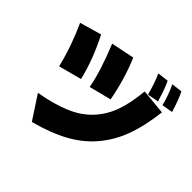

<svg xmlns="http://www.w3.org/2000/svg" viewBox="-219 -1107 1439 1439"><g transform="rotate(45 500.0 -387.5)"><path d="M28.3 -691.4 201.2 -741.2Q291 -566.4 331.1 -398.4L147.5 -349.6Q105.5 -524.4 28.3 -691.4ZM175.8 -96.7Q326.2 -123 427.2 -167Q528.3 -210.9 592.8 -282.2Q657.2 -353.5 689.5 -445.3Q721.7 -537.1 734.4 -669.9L936.5 -650.4Q918 -493.2 877 -378.4Q835.9 -263.7 760.7 -171.4Q685.5 -79.1 572.8 -16.1Q460 46.9 297.9 89.8ZM308.6 -751 494.1 -789.1Q561.5 -631.8 595.7 -447.3L418.9 -402.3Q394.5 -541 308.6 -751ZM710.9 -837.9 798.8 -848.6Q826.2 -795.9 857.4 -687.5L768.6 -670.9Q741.2 -773.4 710.9 -837.9ZM842.8 -854.5 928.7 -865.2Q961.9 -794.9 988.3 -706.1L901.4 -691.4Q879.9 -777.3 842.8 -854.5Z"/></g></svg>

Font: GenEi M Gothic v2 Black
Style: Regular
Weight: 900
Version: Version 2.0